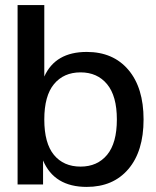

<svg xmlns="http://www.w3.org/2000/svg" viewBox="-20 -732 620 762"><path d="M324.2 9.8Q195.3 9.8 150.9 -95.2V0H49.8V-711.9H155.8V-428.2Q199.7 -525.9 324.2 -525.9Q429.2 -525.9 489.5 -454.8Q549.8 -383.8 549.8 -257.8Q549.8 -131.8 489.5 -61Q429.2 9.8 324.2 9.8ZM299.8 -70.8Q366.2 -70.8 405 -117.4Q443.8 -164.1 443.8 -257.8Q443.8 -351.1 405 -397.9Q366.2 -444.8 299.8 -444.8Q232.9 -444.8 194.3 -398.2Q155.8 -351.6 155.8 -257.8Q155.8 -163.6 194.1 -117.2Q232.4 -70.8 299.8 -70.8Z"/></svg>

Font: Creato Display Medium
Style: Regular
Weight: 500
Version: Version 1.000